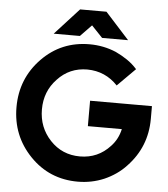

<svg xmlns="http://www.w3.org/2000/svg" viewBox="-60 -943 883 1008"><g transform="rotate(5 382.0 -439.0)"><path d="M194 -751H332L391 -812L449 -751H586L460 -890H321ZM387 -712Q238 -712 136 -607Q33 -501 33 -350Q33 -200 135 -94Q237 12 387 12Q460 12 526 -16Q558 -30 587 -50Q616 -70 640 -96Q741 -202 741 -350V-417H415V-283H594Q588 -256 576 -233Q564 -210 546 -191Q482 -121 387 -121Q293 -121 230 -188Q167 -255 167 -350Q167 -445 230 -511Q293 -579 387 -579Q482 -578 547 -509L641 -603Q617 -630 588 -649.5Q559 -669 527 -684Q494 -698 459 -705Q424 -712 387 -712Z"/></g></svg>

Font: Unageo
Style: Bold
Weight: 700
Designer: Richard Sepsi
Foundry: Richard Sepsi
Version: Version 2.000